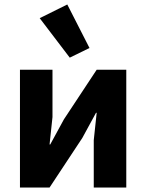

<svg xmlns="http://www.w3.org/2000/svg" viewBox="-20 -836 652 856"><path d="M157 -755 291 -579 379 -622 280 -816ZM69 -525V0H201L347 -221L408 -333H411L398 -211V0H543V-525H411L265 -304L204 -192H201L214 -314V-525Z"/></svg>

Font: Braiins Sans
Style: Bold
Weight: 700
Designer: Mike Abbink, Paul van der Laan, Pieter van Rosmalen, Jiri Chlebus, Lubos Buracinsky
Foundry: Bold Monday, Sudetype
Version: Version 1.000;hotconv 1.0.109;makeotfexe 2.5.65596